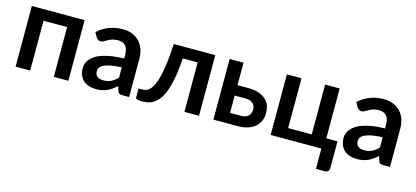

<svg xmlns="http://www.w3.org/2000/svg" viewBox="-58 -960 3402 1570"><g transform="rotate(15 1642.5 -175.0)"><path d="M507.8 -513.2V0H384.3V-421.4H184.6V0H61V-513.2Z M901.4 -132.3V-219.2Q851.6 -217.3 811.5 -210Q777.3 -203.6 752.9 -192.4Q731 -182.1 721.2 -168Q711.9 -154.3 711.9 -137.7Q711.9 -104.5 731.4 -90.8Q750 -77.1 781.2 -77.1Q819.8 -77.1 847.2 -90.8Q874 -103.5 901.4 -132.3ZM640.1 -401.9 618.2 -441.4Q706.5 -522.5 831.5 -522.5Q874.5 -522.5 911.6 -507.8Q946.8 -493.2 971.7 -466.8Q997.1 -439.9 1009.3 -403.8Q1022 -366.7 1022 -324.2V0H965.8Q948.7 0 939 -5.4Q928.7 -10.7 923.8 -26.4L912.6 -63.5Q888.2 -42 875 -33.2Q852.5 -17.6 836.4 -10.7Q813.5 -1 793.9 2.9Q771.5 7.8 743.2 7.8Q710.9 7.8 683.1 -1Q657.2 -8.3 635.7 -26.9Q616.2 -43.9 605 -70.3Q593.8 -97.2 593.8 -130.9Q593.8 -150.9 600.1 -169.9Q606 -187.5 622.1 -206.5Q633.8 -221.7 659.7 -239.3Q683.6 -255.9 717.8 -266.6Q755.4 -278.8 797.4 -285.6Q844.7 -292.5 901.4 -293.9V-324.2Q901.4 -375.5 879.4 -400.4Q857.9 -424.8 815.9 -424.8Q786.6 -424.8 766.1 -418Q751 -413.1 731.4 -402.3Q725.1 -398.4 704.1 -386.7Q690.4 -379.4 676.8 -379.4Q664.6 -379.4 654.8 -386.7Q644.5 -394.5 640.1 -401.9Z M1613.8 -513.2V0H1490.2V-418.5H1364.3Q1358.4 -326.2 1345.7 -255.9Q1333 -186.5 1315.9 -140.1Q1297.9 -90.3 1277.8 -64Q1256.3 -35.2 1231.9 -19Q1208 -2.9 1182.6 2Q1155.8 7.3 1131.3 7.3Q1103 7.3 1091.3 2.4Q1078.1 -2.4 1078.1 -10.7V-87.4H1107.4Q1124.5 -87.4 1140.6 -92.3Q1157.7 -97.7 1172.9 -112.8Q1188 -127.9 1202.1 -157.7Q1216.8 -188 1228 -233.4Q1240.7 -288.1 1248.5 -349.1Q1257.8 -419.9 1262.7 -513.2Z M1853 -88.4H1944.8Q1986.8 -88.4 2007.8 -109.4Q2028.3 -130.9 2028.3 -163.6Q2028.3 -177.7 2023.9 -190.4Q2018.6 -203.6 2008.8 -213.4Q1998 -224.1 1982.9 -229.5Q1965.8 -234.9 1944.3 -234.9H1853ZM1853 -323.2H1943.8Q1995.6 -323.2 2034.2 -310.1Q2069.3 -297.9 2094.2 -274.9Q2117.7 -252.9 2127.9 -224.6Q2137.7 -194.3 2137.7 -164.1Q2137.7 -127.4 2125.5 -98.1Q2113.3 -68.4 2087.9 -45.9Q2063.5 -24.4 2027.3 -12.2Q1989.7 0 1945.3 0H1735.4V-513.2H1853Z M2667 -91.3H2761.7V134.8Q2761.7 151.9 2751.5 162.1Q2741.7 171.9 2726.1 171.9H2649.4V0H2220.2V-513.2H2343.8V-91.3H2543.5V-513.2H2667Z M3109.9 -132.3V-219.2Q3060.1 -217.3 3020 -210Q2985.8 -203.6 2961.4 -192.4Q2939.5 -182.1 2929.7 -168Q2920.4 -154.3 2920.4 -137.7Q2920.4 -104.5 2939.9 -90.8Q2958.5 -77.1 2989.7 -77.1Q3028.3 -77.1 3055.7 -90.8Q3082.5 -103.5 3109.9 -132.3ZM2848.6 -401.9 2826.7 -441.4Q2915 -522.5 3040 -522.5Q3083 -522.5 3120.1 -507.8Q3155.3 -493.2 3180.2 -466.8Q3205.6 -439.9 3217.8 -403.8Q3230.5 -366.7 3230.5 -324.2V0H3174.3Q3157.2 0 3147.5 -5.4Q3137.2 -10.7 3132.3 -26.4L3121.1 -63.5Q3096.7 -42 3083.5 -33.2Q3061 -17.6 3044.9 -10.7Q3022 -1 3002.4 2.9Q2980 7.8 2951.7 7.8Q2919.4 7.8 2891.6 -1Q2865.7 -8.3 2844.2 -26.9Q2824.7 -43.9 2813.5 -70.3Q2802.2 -97.2 2802.2 -130.9Q2802.2 -150.9 2808.6 -169.9Q2814.5 -187.5 2830.6 -206.5Q2842.3 -221.7 2868.2 -239.3Q2892.1 -255.9 2926.3 -266.6Q2963.9 -278.8 3005.9 -285.6Q3053.2 -292.5 3109.9 -293.9V-324.2Q3109.9 -375.5 3087.9 -400.4Q3066.4 -424.8 3024.4 -424.8Q2995.1 -424.8 2974.6 -418Q2959.5 -413.1 2939.9 -402.3Q2933.6 -398.4 2912.6 -386.7Q2898.9 -379.4 2885.3 -379.4Q2873 -379.4 2863.3 -386.7Q2853 -394.5 2848.6 -401.9Z"/></g></svg>

Font: Lato-SemiBold
Style: Bold
Weight: 500
Designer: Lukasz Dziedzic with Adam Twardoch and Botio Nikoltchev
Foundry: tyPoland Lukasz Dziedzic
Version: ""